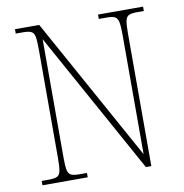

<svg xmlns="http://www.w3.org/2000/svg" viewBox="-80 -790 828 865"><g transform="rotate(-10 334.0 -357.0)"><path d="M45 0V-20H79Q104 -20 116 -26Q128 -32 131.5 -51Q135 -70 135 -108V-606Q135 -645 131.5 -663.5Q128 -682 116 -688Q104 -694 79 -694H45V-714H156L518 -59V-606Q518 -645 514 -663.5Q510 -682 498.5 -688Q487 -694 462 -694H425V-714H631V-694H599Q574 -694 562 -688Q550 -682 546.5 -663.5Q543 -645 543 -606V0H518L160 -648V-108Q160 -70 163.5 -51Q167 -32 179 -26Q191 -20 216 -20H252V0Z"/></g></svg>

Font: Noto Serif Ethiopic SemiCondensed Thin
Style: Regular
Weight: 100
Width: 4
Designer: Monotype Design Team
Foundry: Monotype Imaging Inc.
Version: Version 2.102; ttfautohint (v1.8.4.7-5d5b)